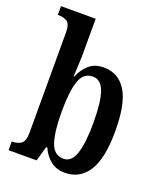

<svg xmlns="http://www.w3.org/2000/svg" viewBox="-142 -851 801 952"><g transform="rotate(20 259.0 -375.0)"><path d="M314 10Q268 10 237.5 -14.5Q207 -39 190 -78H184L162 0H14V-46H19Q43 -46 62.5 -58.5Q82 -71 82 -118V-646Q82 -690 63.5 -702Q45 -714 19 -714H14V-760H197V-581Q197 -554 195 -515.5Q193 -477 192 -454H195Q212 -495 241.5 -521Q271 -547 319 -547Q396 -547 437.5 -480.5Q479 -414 479 -269Q479 -124 435.5 -57Q392 10 314 10ZM284 -53Q326 -53 344.5 -109Q363 -165 363 -271Q363 -380 344.5 -433Q326 -486 283 -486Q233 -486 214.5 -431Q196 -376 196 -270Q196 -165 214.5 -109Q233 -53 284 -53Z"/></g></svg>

Font: Noto Serif ExtraCondensed SemiBold
Style: Regular
Weight: 600
Width: 2
Designer: Monotype Design Team
Foundry: Monotype Imaging Inc.
Version: Version 2.015; ttfautohint (v1.8.4.7-5d5b)